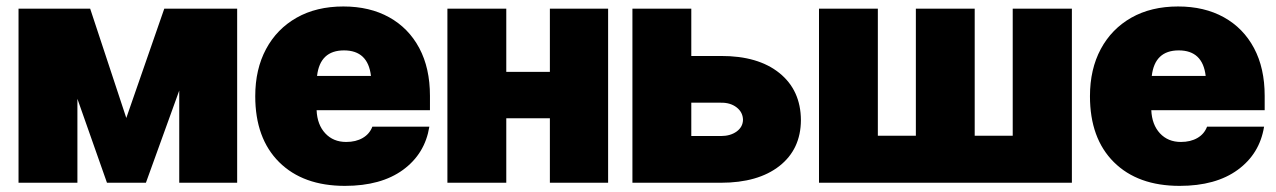

<svg xmlns="http://www.w3.org/2000/svg" viewBox="-20 -573 4002 602"><path d="M376 -203.1 495.1 -545.9H723.6V0H542V-289.1L437.5 0H315.4L222.7 -263.2V0H38.1V-545.9H262.7Z M1061.5 9.8Q930.2 9.8 855.2 -64.7Q780.3 -139.2 780.3 -271.5Q780.3 -356 814.2 -419.2Q848.1 -482.4 910.2 -517.6Q972.2 -552.7 1056.6 -552.7Q1139.2 -552.7 1200.2 -518.8Q1261.2 -484.9 1294.7 -422.1Q1328.1 -359.4 1328.1 -272.5V-227.5H972.7Q974.6 -182.1 999.8 -155Q1024.9 -127.9 1065.4 -127.9Q1095.7 -127.9 1117.2 -140.4Q1138.7 -152.8 1147.5 -175.8H1326.2Q1312.5 -90.8 1243.7 -40.5Q1174.8 9.8 1061.5 9.8ZM1058.6 -415Q983.4 -415 974.1 -335H1143.1Q1133.8 -415 1058.6 -415Z M1567.4 -545.9V-347.7H1704.1V-545.9H1886.7V0H1704.1V-202.1H1567.4V0H1382.8V-545.9Z M1962.9 -545.9H2147.5V-397.5H2240.2Q2356.9 -397.9 2423.8 -344Q2490.7 -290 2491.2 -196.3Q2490.7 -105 2423.8 -52.5Q2356.9 0 2240.2 0H1962.9ZM2147.5 -146.5H2240.2Q2270 -146.5 2289.6 -160.6Q2309.1 -174.8 2309.6 -197.3Q2309.1 -221.2 2289.6 -236.3Q2270 -251.5 2240.2 -251H2147.5Z M2547.9 -545.9H2732.4V-147.5H2851.6V-545.9H3036.1V-147.5H3155.3V-545.9H3340.8V0H2547.9Z M3678.7 9.8Q3547.4 9.8 3472.4 -64.7Q3397.5 -139.2 3397.5 -271.5Q3397.5 -356 3431.4 -419.2Q3465.3 -482.4 3527.3 -517.6Q3589.4 -552.7 3673.8 -552.7Q3756.3 -552.7 3817.4 -518.8Q3878.4 -484.9 3911.9 -422.1Q3945.3 -359.4 3945.3 -272.5V-227.5H3589.8Q3591.8 -182.1 3616.9 -155Q3642.1 -127.9 3682.6 -127.9Q3712.9 -127.9 3734.4 -140.4Q3755.9 -152.8 3764.6 -175.8H3943.4Q3929.7 -90.8 3860.8 -40.5Q3792 9.8 3678.7 9.8ZM3675.8 -415Q3600.6 -415 3591.3 -335H3760.3Q3751 -415 3675.8 -415Z"/></svg>

Font: Inter Tight Black
Style: Regular
Weight: 900
Designer: Rasmus Andersson
Foundry: rsms
Version: Version 3.004; ttfautohint (v1.8.4.7-5d5b)